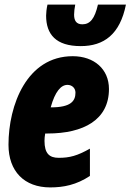

<svg xmlns="http://www.w3.org/2000/svg" viewBox="-20 -807 569 837"><path d="M332 -606C433 -606 503 -657 529 -787H407C393 -726 373 -701 339 -701C312 -701 303 -718 303 -743C303 -756 305 -771 308 -787H187C183 -770 181 -750 181 -739C181 -657 224 -606 332 -606ZM199 10C257 10 313 -1 372 -40V-159C317 -128 284 -119 236 -119C195 -119 174 -138 174 -193C174 -202 175 -214 177 -225H187C345 -225 455 -285 455 -419C455 -506 390 -562 297 -562C97 -562 17 -349 17 -176C17 -60 86 10 199 10ZM203 -339H201C220 -408 246 -437 274 -437C294 -437 309 -423 309 -403C309 -366 288 -339 203 -339Z"/></svg>

Font: Noto Sans ExtraCondensed Black
Style: Italic
Weight: 900
Width: 2
Italic angle: -12°
Designer: Monotype Design Team
Foundry: Monotype Imaging Inc.
Version: Version 2.013